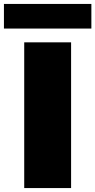

<svg xmlns="http://www.w3.org/2000/svg" viewBox="-58 -955 484 975"><path d="M65 0V-740H303V0ZM-38 -810V-935H406V-810Z"/></svg>

Font: Encode Sans Expanded Black
Style: Regular
Weight: 900
Width: 7
Designer: Multiple Designers
Foundry: Impallari Type
Version: Version 3.000; ttfautohint (v1.8.3) -l 8 -r 50 -G 200 -x 14 